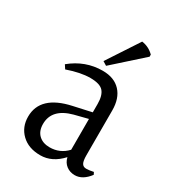

<svg xmlns="http://www.w3.org/2000/svg" viewBox="-167 -869 800 880"><g transform="rotate(30 232.5 -428.5)"><path d="M390 -728 238 -592 217 -605 326 -771Q363 -766 390 -739ZM121 -217Q121 -180 142.5 -159.5Q164 -139 200 -139Q255 -139 292 -179V-342L221 -324Q121 -297 121 -217ZM364 -86Q338 -86 319 -100.5Q300 -115 294 -141Q244 -86 181.5 -86Q119 -86 82 -121.5Q45 -157 45 -212Q45 -323 197 -356L292 -377V-421Q292 -466 273.5 -487Q255 -508 204 -508Q153 -508 84 -484L71 -504Q145 -565 237 -565Q298 -565 331.5 -529Q365 -493 365 -429V-192Q365 -162 372 -150Q379 -138 394.5 -138Q410 -138 433 -143L439 -131Q405 -86 364 -86Z"/></g></svg>

Font: Halant
Style: Regular
Weight: 400
Designer: Hitesh Malaviya (Devanagari), Satya Rajpurohit (Latin)
Foundry: Indian Type Foundry
Version: Version 1.100;PS 1.0;hotconv 1.0.78;makeotf.lib2.5.61930; tt